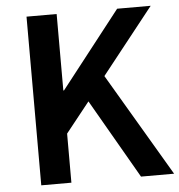

<svg xmlns="http://www.w3.org/2000/svg" viewBox="-53 -789 781 838"><g transform="rotate(-5 338.0 -369.5)"><path d="M94 -739H226V-404H229L491 -739H638L410 -451L676 0H531L331 -347L226 -215V0H94Z"/></g></svg>

Font: Merged Yaku Han JP SemiBold
Style: Regular
Weight: 600
Designer: Ryoko NISHIZUKA 西塚涼子 (kana, bopomofo & ideographs); Paul D. Hunt (Latin, Greek & Cyrillic); Sandoll Communications 산돌커뮤니
Foundry: Adobe
Version: Version 2.004